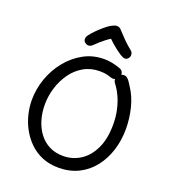

<svg xmlns="http://www.w3.org/2000/svg" viewBox="-180 -1157 1165 1309"><g transform="rotate(20 402.5 -502.5)"><path d="M553 -761Q568 -757 575.5 -746.5Q583 -736 583 -723Q583 -715 579.5 -706Q576 -697 568.5 -690Q561 -683 551 -679.5Q541 -676 527 -679Q514 -684 492.5 -689.5Q471 -695 438 -695Q373 -695 321.5 -665.5Q270 -636 234.5 -586Q199 -536 180.5 -475.5Q162 -415 162 -353Q162 -295 177.5 -243Q193 -191 223 -151Q253 -111 297 -88.5Q341 -66 398 -66Q467 -66 523.5 -102.5Q580 -139 613.5 -210Q647 -281 647 -384Q647 -442 635.5 -491.5Q624 -541 607 -578Q590 -615 575 -635Q565 -649 559 -657.5Q553 -666 553 -677Q553 -686 557 -694.5Q561 -703 568 -710.5Q575 -718 583.5 -722Q592 -726 600 -726Q616 -726 626.5 -717Q637 -708 645.5 -695Q654 -682 661 -671Q701 -612 720 -537Q739 -462 739 -385Q739 -303 716 -230Q693 -157 649 -100.5Q605 -44 541 -12Q477 20 396 20Q329 20 276 -2.5Q223 -25 184 -63.5Q145 -102 119 -150Q93 -198 80.5 -250.5Q68 -303 68 -352Q68 -432 95 -508.5Q122 -585 172 -647Q222 -709 289.5 -746Q357 -783 438 -783Q465 -783 495 -777.5Q525 -772 553 -761ZM333 -847Q320 -834 305 -833Q290 -832 275 -845Q265 -855 266 -869.5Q267 -884 277 -897Q293 -918 314.5 -939.5Q336 -961 358 -979.5Q380 -998 396 -1008Q410 -1016 421 -1020.5Q432 -1025 442 -1025Q453 -1025 461.5 -1020Q470 -1015 477 -1006Q499 -982 526 -954.5Q553 -927 587 -900Q599 -890 600 -873.5Q601 -857 590 -845Q579 -834 566.5 -834.5Q554 -835 534 -847Q508 -864 481.5 -885.5Q455 -907 433 -929Q418 -920 400 -906Q382 -892 365 -877Q348 -862 333 -847Z"/></g></svg>

Font: Playpen Sans Arabic
Style: Regular
Weight: 400
Designer: Azza Alameddine, Laura Meseguer, Veronika Burian, José Scaglione
Foundry: TypeTogether
Version: Version 2.000